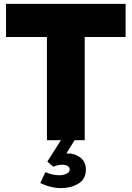

<svg xmlns="http://www.w3.org/2000/svg" viewBox="-20 -720 677 986"><path d="M415 -530H625V-700H11V-530H221V0H415ZM363 0H293L223 110L254 136Q277 126 299 126Q317 126 327.5 132.5Q338 139 338 151Q338 165 321 172.5Q304 180 285 180Q249 180 213 164L187 220Q241 246 295 246Q344 246 382.5 223Q421 200 421 150Q421 111 393 89.5Q365 68 329 68H321Z"/></svg>

Font: Geom Black
Style: Bold
Weight: 900
Version: Version 1.102